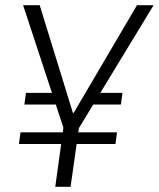

<svg xmlns="http://www.w3.org/2000/svg" viewBox="-20 -720 612 740"><path d="M59 -210H431L425 -165H53ZM80 -362H207L200 -317H74ZM325 -362H452L446 -317H319ZM69 -700H133L261 -285H264L508 -700H572L284 -226H225ZM229 -261H289L252 0H193Z"/></svg>

Font: Pathway Extreme 28pt ExtraLight
Style: Italic
Weight: 250
Italic angle: -8°
Designer: Eduardo Rodriguez Tunni
Foundry: Eduardo Rodriguez Tunni
Version: Version 1.001;gftools[0.9.26]